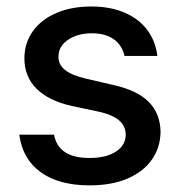

<svg xmlns="http://www.w3.org/2000/svg" viewBox="-20 -557 550 588"><path d="M260.7 -455.1Q231.4 -455.1 208 -445.6Q184.6 -436 171.6 -419.9Q158.7 -403.8 159.2 -383.8Q158.2 -359.9 178.5 -343.3Q198.7 -326.7 242.2 -316.4L326.2 -296.9Q399.4 -280.8 435.1 -245.4Q470.7 -210 471.7 -153.3Q471.2 -105.5 445.1 -68.1Q418.9 -30.8 370.1 -10Q321.3 10.7 254.9 10.7Q160.2 10.7 104.5 -29.8Q48.8 -70.3 39.1 -144.5H145.5Q158.7 -73.2 253.9 -73.2Q304.7 -73.2 334.7 -92.5Q364.7 -111.8 365.2 -145.5Q364.3 -171.4 344.5 -188.5Q324.7 -205.6 283.2 -214.8L200.2 -232.4Q128.4 -248.5 91.6 -285.6Q54.7 -322.8 54.7 -377.9Q54.7 -424.8 80.3 -460.9Q106 -497.1 152.3 -517.1Q198.7 -537.1 259.8 -537.1Q317.9 -537.1 361.6 -518.3Q405.3 -499.5 430.9 -465.3Q456.5 -431.2 461.9 -385.7H361.3Q354 -418.5 328.4 -436.8Q302.7 -455.1 260.7 -455.1Z"/></svg>

Font: Pretendard JP Medium
Style: Regular
Weight: 500
Designer: Base glyphs from Inter by Rasmus Andersson; Hangeul glyphs from Noto Sans CJK(Source Han Sans) by Jang Soo-young and Kan
Foundry: Kil Hyung-jin
Version: Version 1.309